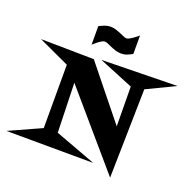

<svg xmlns="http://www.w3.org/2000/svg" viewBox="-260 -1150 1381 1374"><g transform="rotate(20 430.5 -462.5)"><path d="M951.2 -728.5 735.4 -625 721.7 52.7 249 -498 259.8 -121.1 572.3 -4.9 -89.8 -7.8 154.3 -118.2V-600.6L-82 -710L322.3 -704.1L640.6 -308.6L637.7 -610.4L375 -717.8ZM575.2 -835.9Q554.7 -824.2 534.7 -816.4Q514.6 -808.6 490.2 -808.6Q468.8 -808.6 448.7 -814.9Q428.7 -821.3 411.1 -829.1Q393.6 -836.9 378.9 -843.3Q364.3 -849.6 353.5 -849.6Q344.7 -849.6 333 -843.3Q321.3 -836.9 309.6 -828.1Q297.9 -819.3 287.6 -810.1Q277.3 -800.8 271.5 -795.9V-937.5Q291 -947.3 312.5 -955.6Q334 -963.9 356.4 -963.9Q377.9 -963.9 397.9 -957.5Q418 -951.2 435.1 -943.8Q452.1 -936.5 465.8 -930.2Q479.5 -923.8 489.3 -923.8Q499 -923.8 510.7 -930.2Q522.5 -936.5 534.7 -944.8Q546.9 -953.1 557.6 -961.9Q568.4 -970.7 575.2 -976.6Z"/></g></svg>

Font: Fontdiner Swanky
Style: Regular
Weight: 400
Designer: Font Diner, Inc
Foundry: Font Diner, Inc
Version: Version 1.000